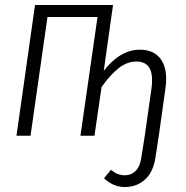

<svg xmlns="http://www.w3.org/2000/svg" viewBox="-20 -543 742 768"><path d="M539.1 -344.2Q597.7 -344.2 624.8 -304Q651.9 -263.7 642.1 -191.9L615.2 0L602.1 85Q593.8 144.5 560.5 174.8Q527.3 205.1 479 205.1Q433.1 205.1 396 169.9L423.8 136.2Q434.1 144 439.9 147.7Q445.8 151.4 456.3 154.8Q466.8 158.2 479 158.2Q504.9 158.2 522.9 140.1Q541 122.1 545.9 84L559.1 0L585.9 -189Q593.3 -245.1 577.9 -271Q562.5 -296.9 525.9 -296.9Q487.8 -296.9 454.1 -270Q420.4 -243.2 386.2 -194.8L357.9 0H301.8L370.1 -475.1H169.9L102.1 0H45.9L120.1 -522.9H432.1L395 -259.8Q460.9 -344.2 539.1 -344.2Z"/></svg>

Font: Fira Sans Compressed Light
Style: Italic
Weight: 300
Width: 3
Italic angle: -8°
Designer: Carrois Corporate & Edenspiekermann AG
Foundry: Carrois Corporate GbR & Edenspiekermann AG
Version: Version 4.203;PS 004.203;hotconv 1.0.88;makeotf.lib2.5.64775